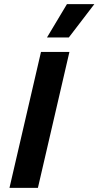

<svg xmlns="http://www.w3.org/2000/svg" viewBox="-20 -912 478 932"><path d="M317 -660 164 0H26L179 -660ZM305 -892H438L314 -730H208Z"/></svg>

Font: Work Sans SemiBold
Style: Italic
Weight: 600
Italic angle: -13°
Designer: Wei Huang
Foundry: Wei Huang
Version: Version 2.012; ttfautohint (v1.8.3)